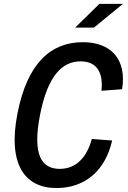

<svg xmlns="http://www.w3.org/2000/svg" viewBox="-20 -960 660 992"><path d="M186.5 -365C226.5 -570 302 -643 396.5 -643C478.5 -643 515 -587 504 -491L611 -499C635.5 -654.5 553 -742 408 -742C243 -742 121 -634.5 70 -372.5C19 -111 108 11.5 271.5 11.5C417.5 11.5 523 -75.5 559.5 -234L454.5 -242C427.5 -143 370.5 -87.5 288.5 -87.5C194 -87.5 147 -160.5 186.5 -365ZM368.5 -817.5 493.5 -940H615L465.5 -817.5Z"/></svg>

Font: Monaspace Neon Medium
Style: Italic
Weight: 500
Italic angle: -11°
Designer: Riley Cran & the Lettermatic Team
Foundry: Lettermatic
Version: Version 1.200 (Monaspace Neon)